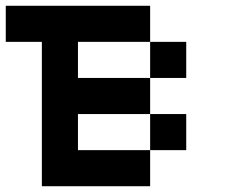

<svg xmlns="http://www.w3.org/2000/svg" viewBox="-20 -645 790 665"><path d="M250 -125H500V0H125V-500H0V-625H500V-500H250V-375H500V-250H250ZM625 -375H500V-500H625ZM625 -125H500V-250H625Z"/></svg>

Font: Tiny5
Style: Regular
Weight: 400
Designer: Stefan Schmidt
Foundry: Made with Bits'n'Picas by Kreative Software
Version: Version 1.002; ttfautohint (v1.8.4.7-5d5b)